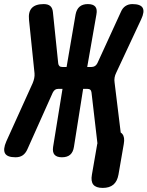

<svg xmlns="http://www.w3.org/2000/svg" viewBox="-82 -760 722 940"><path d="M52 -29Q43 -9 29 0.5Q15 10 -6 10Q-47 10 -57.5 -9.5Q-68 -29 -51 -68L78 -353Q83 -365 85.5 -377Q88 -389 87 -401L60 -663Q56 -702 74 -721Q92 -740 132 -740Q153 -740 164 -730.5Q175 -721 177 -701L203 -450Q204 -441 209 -436.5Q214 -432 224 -432H244L288 -689Q293 -715 308 -727.5Q323 -740 348 -740Q374 -740 384.5 -727.5Q395 -715 390 -689L345 -432H365Q375 -432 382.5 -436.5Q390 -441 395 -451L510 -702Q518 -721 532.5 -730.5Q547 -740 566 -740Q606 -740 616.5 -721.5Q627 -703 609 -665L487 -404Q481 -392 479 -380Q477 -368 479 -356L509 -111Q514 -108 517 -104Q530 -88 524 -55L498 95Q492 128 473 144Q454 160 421 160Q388 160 375 144Q362 128 368 95L394 -55Q394 -56 395 -58L366 -307Q365 -316 360 -320.5Q355 -325 345 -325H325L280 -41Q276 -15 261.5 -2.5Q247 10 221 10Q196 10 185 -2.5Q174 -15 178 -41L224 -325H204Q194 -325 187.5 -320.5Q181 -316 176 -306Z"/></svg>

Font: Maple Mono ExtraBold
Style: Italic
Weight: 800
Italic angle: -10°
Monospace: yes
Designer: subframe7536
Version: Version 7.200